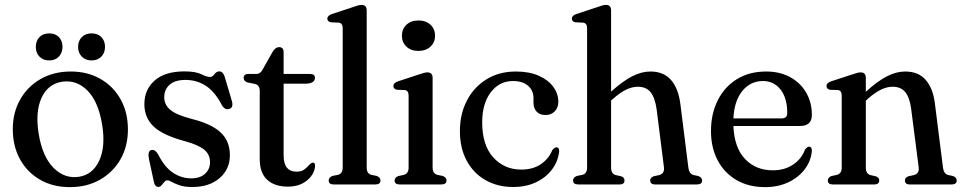

<svg xmlns="http://www.w3.org/2000/svg" viewBox="-20 -757 3951 788"><path d="M270.5 -463.5Q339.5 -463.5 392.5 -433Q445.5 -402.5 475.2 -349Q505 -295.5 505 -225.5Q505 -157 474.8 -103.8Q444.5 -50.5 390.8 -19.8Q337 11 267 11Q197.5 11 144.8 -19.2Q92 -49.5 62.2 -103.2Q32.5 -157 32.5 -227Q32.5 -295 62.8 -348.5Q93 -402 146.8 -432.8Q200.5 -463.5 270.5 -463.5ZM304.5 -31.5Q361 -40.5 387.5 -98.2Q414 -156 399 -246.5Q383.5 -340.5 338.8 -385.5Q294 -430.5 234.5 -421.5Q176.5 -412.5 150.2 -354.8Q124 -297 139 -206.5Q154.5 -113 200 -67.8Q245.5 -22.5 304.5 -31.5ZM182 -509Q157 -509 142 -524.5Q127 -540 127 -564.5Q127 -589.5 142 -604.8Q157 -620 182 -620Q207 -620 221.8 -604.8Q236.5 -589.5 236.5 -564.5Q236.5 -540.5 221.8 -524.8Q207 -509 182 -509ZM355.5 -509Q331 -509 315.8 -524.5Q300.5 -540 300.5 -564.5Q300.5 -589.5 315.8 -604.8Q331 -620 355.5 -620Q381 -620 396 -604.8Q411 -589.5 411 -564.5Q411 -540.5 396 -524.8Q381 -509 355.5 -509Z M765 -25Q801 -25 821.5 -43.8Q842 -62.5 842 -91.5Q842 -122 819.2 -141.8Q796.5 -161.5 741 -177Q650 -201 611.2 -237.2Q572.5 -273.5 572.5 -329.5Q572.5 -389.5 615 -426.8Q657.5 -464 737 -464Q782.5 -464 806 -452.5Q829.5 -441 841.5 -441Q852 -441 860.2 -452.5Q868.5 -464 880 -464Q894.5 -464 901.5 -444L930.5 -346.5Q940 -317 922.5 -310.5Q904.5 -303.5 891.5 -324Q862 -381 824.5 -405Q787 -429 741.5 -429Q697.5 -429 675.8 -409Q654 -389 654 -358Q654 -327 679.2 -306Q704.5 -285 766.5 -269Q847.5 -249 885.5 -213.5Q923.5 -178 923.5 -120Q923.5 -62.5 881.2 -26Q839 10.5 769.5 10.5Q737 10.5 717 3.5Q697 -3.5 685.2 -10.2Q673.5 -17 667 -17Q660 -17 654.5 -10.2Q649 -3.5 643.2 3.2Q637.5 10 630 10Q616 10 612 -9L591.5 -103.5Q585 -136 600 -141Q616 -146 629.5 -122.5Q655.5 -71 690 -48Q724.5 -25 765 -25Z M1026.5 -412.5 996.5 -418.5Q980 -423.5 980 -437Q980 -453.5 999.5 -453.5H1031Q1049.5 -453.5 1059 -473.5L1098 -543Q1110 -563.5 1125.5 -563.5Q1144 -563.5 1144 -542.5V-453.5H1252Q1272.5 -453.5 1272.5 -438Q1272.5 -413.5 1231.5 -413.5H1144V-119.5Q1144 -52.5 1197 -52.5Q1216 -52.5 1227.2 -60.2Q1238.5 -68 1246 -77Q1253.5 -86 1261.5 -89.5Q1274.5 -91 1273 -73.5Q1269.5 -40 1238.8 -15.5Q1208 9 1161.5 9Q1107.5 9 1076.8 -19Q1046 -47 1046 -104V-384.5Q1046 -407.5 1026.5 -412.5Z M1485 -714V-69Q1485 -44.5 1504 -39.5L1526 -35Q1541.5 -29 1541.5 -16.5Q1541.5 0 1521 0H1349Q1329 0 1329 -16.5Q1329 -29 1344.5 -35L1367.5 -39.5Q1386.5 -45 1386.5 -69V-641.5Q1386.5 -661.5 1371 -664L1338 -665.5Q1323.5 -668.5 1323.5 -680.5Q1323.5 -693 1342.5 -699.5L1427.5 -727.5Q1453 -737 1463.5 -737Q1485 -737 1485 -714Z M1697 -548Q1667 -548 1648.2 -565.5Q1629.5 -583 1629.5 -610.5Q1629.5 -638 1648.2 -655.5Q1667 -673 1697 -673Q1728 -673 1746.8 -655.5Q1765.5 -638 1765.5 -610.5Q1765.5 -583 1746.5 -565.5Q1727.5 -548 1697 -548ZM1755.5 -437.5V-69Q1755.5 -45 1774.5 -39.5L1796.5 -35Q1812.5 -29 1812.5 -16.5Q1812.5 0 1791.5 0H1620Q1599.5 0 1599.5 -16.5Q1599.5 -28.5 1615 -34.5L1638 -39.5Q1657 -45 1657 -69V-365Q1657 -385 1641.5 -387.5L1609 -388.5Q1594.5 -392 1594.5 -404Q1594.5 -416.5 1613 -423L1698 -451Q1723.5 -460 1734 -460Q1755.5 -460 1755.5 -437.5Z M2271.5 -339.5Q2271.5 -315.5 2257 -300.2Q2242.5 -285 2219 -285Q2195 -285 2182.2 -299Q2169.5 -313 2169.5 -336.5V-354.5Q2169.5 -386 2147 -405.2Q2124.5 -424.5 2085 -424.5Q2029.5 -424.5 1994.2 -378.2Q1959 -332 1959 -255Q1959 -161 2004.5 -111Q2050 -61 2119 -61Q2167 -61 2199.5 -83Q2232 -105 2246.5 -140.5Q2256 -152.5 2264 -152.5Q2275.5 -152 2275 -135.5Q2270.5 -95 2245.8 -61.8Q2221 -28.5 2180 -9Q2139 10.5 2086.5 10.5Q2022 10.5 1972.5 -17.8Q1923 -46 1895.2 -97.8Q1867.5 -149.5 1867.5 -219.5Q1867.5 -288.5 1896 -343.8Q1924.5 -399 1976.2 -431.2Q2028 -463.5 2097.5 -463.5Q2151.5 -463.5 2190.5 -446.5Q2229.5 -429.5 2250.5 -401Q2271.5 -372.5 2271.5 -339.5Z M2488 -714V-381Q2536.5 -424.5 2574.8 -444Q2613 -463.5 2649.5 -463.5Q2704 -463.5 2734.2 -428.5Q2764.5 -393.5 2772.5 -329L2805 -70.5Q2808 -44 2825.5 -39L2846 -34.5Q2861.5 -28.5 2861.5 -16.5Q2861.5 0 2841 0H2668.5Q2648.5 0 2648.5 -17Q2648.5 -28 2662.5 -33.5L2685.5 -38.5Q2708 -44.5 2705 -70L2675 -308Q2668.5 -355 2650.5 -378Q2632.5 -401 2597.5 -401Q2575 -401 2550 -389.2Q2525 -377.5 2495 -350.5L2488 -344.5V-69Q2488 -44 2507 -38.5L2529.5 -33.5Q2543 -28.5 2543 -17Q2543 0 2523.5 0H2352.5Q2332 0 2332 -16.5Q2332 -29 2348 -35L2370.5 -39.5Q2389.5 -45 2389.5 -69V-641.5Q2389.5 -661.5 2374 -664L2341.5 -665.5Q2327 -668.5 2327 -680.5Q2327 -693 2345.5 -699.5L2430.5 -727.5Q2443.5 -732 2451.8 -734.5Q2460 -737 2467 -737Q2488 -737 2488 -714Z M3312 -285Q3312 -240 3263.5 -240H2990Q2993.5 -151 3037.8 -104.5Q3082 -58 3151.5 -58Q3201 -58 3235.8 -82Q3270.5 -106 3283.5 -142.5Q3292.5 -155 3300.5 -155Q3312.5 -154.5 3312 -138Q3309 -98 3284 -64Q3259 -30 3216.8 -9.5Q3174.5 11 3120 11Q3052.5 11 3002.8 -18Q2953 -47 2925.5 -98.8Q2898 -150.5 2898 -219.5Q2898 -289.5 2925.5 -344.8Q2953 -400 3003.8 -431.8Q3054.5 -463.5 3124.5 -463.5Q3180.5 -463.5 3222.8 -440.5Q3265 -417.5 3288.5 -377.2Q3312 -337 3312 -285ZM3111.5 -424.5Q3060 -424.5 3026.8 -383.8Q2993.5 -343 2990 -271H3187.5Q3211 -271 3211 -293Q3211 -354.5 3183.5 -389.5Q3156 -424.5 3111.5 -424.5Z M3533.5 -437.5V-380.5Q3581.5 -424 3620 -443.8Q3658.5 -463.5 3695 -463.5Q3749.5 -463.5 3779.5 -428.8Q3809.5 -394 3817 -332L3850 -70.5Q3853 -44 3870.5 -39L3891.5 -34.5Q3906.5 -28.5 3906.5 -16.5Q3906.5 0 3886 0H3713.5Q3694 0 3694 -17Q3694 -28 3708 -33.5L3731 -38.5Q3753.5 -44.5 3750.5 -70L3719.5 -310.5Q3713.5 -356.5 3695.5 -378.8Q3677.5 -401 3643.5 -401Q3620 -401 3595 -388.8Q3570 -376.5 3540 -350L3533.5 -343.5V-69Q3533.5 -44 3552 -38.5L3574.5 -33.5Q3588.5 -28.5 3588.5 -17Q3588.5 0 3568.5 0H3397.5Q3377.5 0 3377.5 -16.5Q3377.5 -28.5 3392.5 -34.5L3415.5 -39.5Q3434.5 -45 3434.5 -69V-365Q3434.5 -385 3419.5 -387.5L3386.5 -388.5Q3372 -392 3372 -404Q3372 -416.5 3390.5 -423L3476 -451Q3501.5 -460 3512 -460Q3533.5 -460 3533.5 -437.5Z"/></svg>

Font: Fraunces 72pt Soft
Style: Regular
Weight: 400
Version: Version 1.000;[b76b70a41]